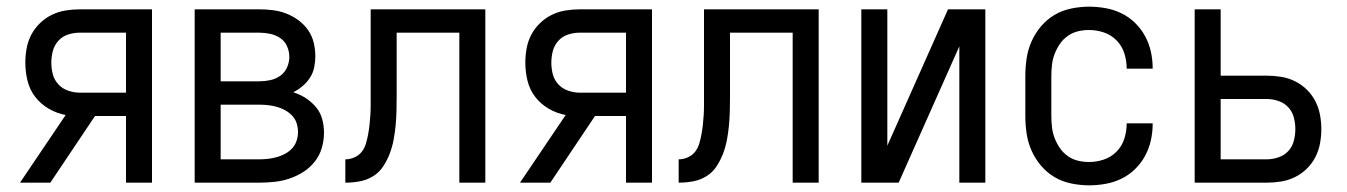

<svg xmlns="http://www.w3.org/2000/svg" viewBox="-20 -548 4040 576"><path d="M40 0 177 -203Q150 -208 126 -222Q102 -236 85.5 -257.5Q69 -279 62.5 -306Q56 -333 56 -360Q56 -382 60 -403.5Q64 -425 74 -444Q84 -463 100 -478.5Q116 -494 135.5 -503.5Q155 -513 176.5 -516.5Q198 -520 219 -520H436V0H358V-200H265L131 0ZM358 -270V-450H219Q202 -450 184.5 -444.5Q167 -439 155 -425.5Q143 -412 138.5 -395Q134 -378 134 -360Q134 -342 138.5 -325Q143 -308 155 -295Q167 -282 184.5 -276Q202 -270 219 -270Z M564 0V-520H757Q778 -520 798.5 -517.5Q819 -515 838.5 -507.5Q858 -500 875 -487.5Q892 -475 904 -458Q916 -441 921 -420.5Q926 -400 926 -379Q926 -362 922.5 -345.5Q919 -329 910 -315Q901 -301 888 -290Q875 -279 860 -271Q880 -265 897.5 -253.5Q915 -242 928 -226.5Q941 -211 946.5 -191Q952 -171 952 -150Q952 -127 945.5 -104.5Q939 -82 924.5 -63.5Q910 -45 890.5 -32.5Q871 -20 849 -12.5Q827 -5 803.5 -2.5Q780 0 757 0ZM642 -304H757Q774 -304 790.5 -307.5Q807 -311 820.5 -320.5Q834 -330 841 -345.5Q848 -361 848 -377Q848 -394 841 -409.5Q834 -425 820.5 -434Q807 -443 790.5 -446.5Q774 -450 757 -450H642ZM642 -70H757Q771 -70 784 -71.5Q797 -73 810 -76.5Q823 -80 835 -86.5Q847 -93 856 -102.5Q865 -112 869.5 -125Q874 -138 874 -152Q874 -165 870 -178Q866 -191 856.5 -201Q847 -211 835 -217.5Q823 -224 810.5 -227.5Q798 -231 784.5 -232.5Q771 -234 757 -234H642Z M1016 0V-70Q1030 -70 1043.5 -76Q1057 -82 1065.5 -93Q1074 -104 1078 -118Q1082 -132 1084.5 -145.5Q1087 -159 1088.5 -173Q1090 -187 1091 -201.5Q1092 -216 1092 -230Q1092 -244 1092 -258V-520H1436V0H1358V-450H1170V-260Q1170 -238 1169.5 -216.5Q1169 -195 1167 -173Q1165 -151 1161 -129.5Q1157 -108 1149.5 -88Q1142 -68 1130 -49.5Q1118 -31 1099.5 -19.5Q1081 -8 1059.5 -4Q1038 0 1016 0Z M1540 0 1677 -203Q1650 -208 1626 -222Q1602 -236 1585.5 -257.5Q1569 -279 1562.5 -306Q1556 -333 1556 -360Q1556 -382 1560 -403.5Q1564 -425 1574 -444Q1584 -463 1600 -478.5Q1616 -494 1635.5 -503.5Q1655 -513 1676.5 -516.5Q1698 -520 1719 -520H1936V0H1858V-200H1765L1631 0ZM1858 -270V-450H1719Q1702 -450 1684.5 -444.5Q1667 -439 1655 -425.5Q1643 -412 1638.5 -395Q1634 -378 1634 -360Q1634 -342 1638.5 -325Q1643 -308 1655 -295Q1667 -282 1684.5 -276Q1702 -270 1719 -270Z M2016 0V-70Q2030 -70 2043.5 -76Q2057 -82 2065.5 -93Q2074 -104 2078 -118Q2082 -132 2084.5 -145.5Q2087 -159 2088.5 -173Q2090 -187 2091 -201.5Q2092 -216 2092 -230Q2092 -244 2092 -258V-520H2436V0H2358V-450H2170V-260Q2170 -238 2169.5 -216.5Q2169 -195 2167 -173Q2165 -151 2161 -129.5Q2157 -108 2149.5 -88Q2142 -68 2130 -49.5Q2118 -31 2099.5 -19.5Q2081 -8 2059.5 -4Q2038 0 2016 0Z M2564 0V-520H2642V-111L2824 -520H2936V0H2858V-409L2676 0Z M3247 8Q3221 8 3194 2.5Q3167 -3 3144 -16.5Q3121 -30 3103.5 -50.5Q3086 -71 3075 -95.5Q3064 -120 3060 -146.5Q3056 -173 3056 -200V-320Q3056 -347 3060 -373.5Q3064 -400 3075 -424.5Q3086 -449 3103.5 -469.5Q3121 -490 3144 -503.5Q3167 -517 3194 -522.5Q3221 -528 3247 -528Q3272 -528 3297 -523.5Q3322 -519 3344.5 -508Q3367 -497 3385 -479.5Q3403 -462 3415 -440Q3427 -418 3432.5 -393.5Q3438 -369 3438 -344V-342H3360V-343Q3360 -366 3353 -388Q3346 -410 3330 -426.5Q3314 -443 3292 -450.5Q3270 -458 3247 -458Q3230 -458 3213.5 -454Q3197 -450 3183 -440Q3169 -430 3159.5 -416Q3150 -402 3144 -386.5Q3138 -371 3136 -354Q3134 -337 3134 -320V-200Q3134 -183 3136 -166Q3138 -149 3144 -133.5Q3150 -118 3159.5 -104Q3169 -90 3183 -80Q3197 -70 3213.5 -66Q3230 -62 3247 -62Q3270 -62 3292 -69.5Q3314 -77 3330 -93.5Q3346 -110 3353 -132Q3360 -154 3360 -177V-178H3438V-176Q3438 -151 3432.5 -126.5Q3427 -102 3415 -80Q3403 -58 3385 -40.5Q3367 -23 3344.5 -12Q3322 -1 3297 3.5Q3272 8 3247 8Z M3564 0V-520H3642V-321H3780Q3802 -321 3823.5 -317.5Q3845 -314 3864.5 -304.5Q3884 -295 3900 -279.5Q3916 -264 3926 -244.5Q3936 -225 3940 -203.5Q3944 -182 3944 -161Q3944 -139 3940 -117.5Q3936 -96 3926 -76.5Q3916 -57 3900 -41.5Q3884 -26 3864.5 -16.5Q3845 -7 3823.5 -3.5Q3802 0 3780 0ZM3642 -70H3780Q3798 -70 3815.5 -76Q3833 -82 3845 -95Q3857 -108 3861.5 -125.5Q3866 -143 3866 -161Q3866 -178 3861.5 -195.5Q3857 -213 3845 -226Q3833 -239 3815.5 -245Q3798 -251 3780 -251H3642Z"/></svg>

Font: Iosevka NFM
Style: Regular
Weight: 400
Monospace: yes
Designer: Belleve Invis
Foundry: Belleve Invis
Version: Version 29.0.4; ttfautohint (v1.8.4);Nerd Fonts 3.3.0